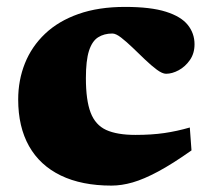

<svg xmlns="http://www.w3.org/2000/svg" viewBox="-20 -536 622 570"><path d="M351 -515.5Q427.5 -515.5 472.5 -501.2Q517.5 -487 537.5 -462Q557.5 -437 557.5 -404.5Q557.5 -377.5 543.8 -357.8Q530 -338 510.5 -327.5Q491 -317 473 -317Q462 -317 445.5 -329.2Q429 -341.5 410.5 -359.2Q392 -377 373.5 -394.8Q355 -412.5 339.5 -424.5Q324 -436.5 313.5 -436.5Q289 -436.5 271.2 -425.2Q253.5 -414 244.2 -385.2Q235 -356.5 235 -304Q235 -238.5 249 -201.8Q263 -165 295.2 -150.2Q327.5 -135.5 382 -135.5Q430 -135.5 467.8 -141Q505.5 -146.5 543.5 -157.5L548.5 -89.5Q492 -49.5 449.5 -26.8Q407 -4 374 5.5Q341 15 311 15Q222.5 15 160.5 -15Q98.5 -45 66.2 -102.2Q34 -159.5 34 -240.5Q34 -298 54 -348Q74 -398 113.8 -435.8Q153.5 -473.5 213 -494.5Q272.5 -515.5 351 -515.5Z"/></svg>

Font: Newsreader 9pt ExtraBold
Style: Regular
Weight: 800
Designer: Hugues Gentile
Foundry: Production Type
Version: Version 1.003